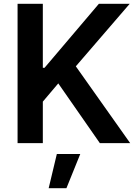

<svg xmlns="http://www.w3.org/2000/svg" viewBox="-20 -747 717 1002"><path d="M71.7 -727.3H203.5V-393.1H212.4L496.1 -727.3H657L375.7 -400.9L659.4 0H501.1L284.1 -311.8L203.5 -216.6V0H71.7ZM276.6 56.8H398.8L326.7 235.1H234Z"/></svg>

Font: Interop SemBd
Style: Regular
Weight: 600
Designer: Rasmus Andersson, Google, Jang Haemin
Foundry: jhaemin
Version: Version 1.008